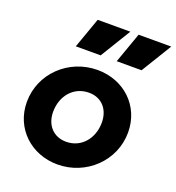

<svg xmlns="http://www.w3.org/2000/svg" viewBox="-147 -937 978 1067"><g transform="rotate(20 341.5 -404.0)"><path d="M331 -640 441 -820H248L184 -640ZM573 -640 683 -820H490L426 -640ZM312 12C481 12 621 -121 621 -289C621 -446 500 -558 344 -558C174 -558 34 -426 34 -257C34 -101 156 12 312 12ZM314 -123C238 -123 190 -178 190 -255C190 -349 251 -423 342 -423C418 -423 465 -368 465 -291C465 -197 404 -123 314 -123Z"/></g></svg>

Font: Plus Jakarta Sans ExtraBold
Style: Italic
Weight: 800
Italic angle: -8°
Designer: Gumpita Rahayu
Foundry: Tokotype
Version: Version 2.071;gftools[0.9.30]